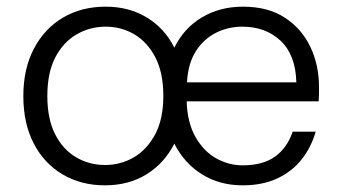

<svg xmlns="http://www.w3.org/2000/svg" viewBox="-20 -544 1022 576"><path d="M295 12Q223 12 167.5 -21Q112 -54 81 -114Q50 -174 50 -256Q50 -338 82 -398.5Q114 -459 169.5 -491.5Q225 -524 297 -524Q367 -524 420.5 -491.5Q474 -459 503 -401Q532 -460 586 -492Q640 -524 709 -524Q784 -524 834.5 -491Q885 -458 911 -403.5Q937 -349 937 -283Q937 -274 937 -264Q937 -254 936 -240H540Q542 -176 566.5 -133Q591 -90 628.5 -69Q666 -48 708 -48Q769 -48 805.5 -74.5Q842 -101 858 -149H927Q914 -103 885.5 -66.5Q857 -30 812.5 -9Q768 12 708 12Q639 12 586 -21Q533 -54 503 -113Q473 -54 419.5 -21Q366 12 295 12ZM295 -49Q342 -49 381.5 -72Q421 -95 445.5 -141Q470 -187 470 -256Q470 -326 446 -372Q422 -418 383 -441Q344 -464 297 -464Q250 -464 210 -441Q170 -418 146 -372Q122 -326 122 -256Q122 -187 145.5 -141Q169 -95 208.5 -72Q248 -49 295 -49ZM541 -297H869Q867 -379 822 -421.5Q777 -464 707 -464Q665 -464 628.5 -446Q592 -428 568 -391Q544 -354 541 -297Z"/></svg>

Font: DM Sans 12pt Light
Style: Regular
Weight: 300
Version: Version 4.004;gftools[0.9.30]